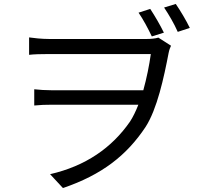

<svg xmlns="http://www.w3.org/2000/svg" viewBox="-20 -879 1040 970"><path d="M809 -841C833 -805 859 -761 878 -718L939 -738C920 -777 892 -824 868 -859ZM808 -714C789 -753 762 -799 739 -834L680 -815C704 -780 728 -735 747 -695ZM230 -682C189 -682 148 -687 127 -690V-602C150 -605 189 -606 230 -606H742C734 -549 721 -484 704 -423H242C210 -423 180 -425 153 -428V-346C184 -349 209 -350 244 -350H679C666 -317 652 -288 637 -265C545 -132 412 -40 233 1L298 71C495 4 620 -94 715 -237C774 -328 808 -487 832 -612C835 -628 840 -639 844 -648L780 -689C764 -684 742 -682 719 -682Z"/></svg>

Font: Spoqa Han Sans Neo Regular
Style: Regular
Weight: 400
Designer: [Spoqa Han Sans Neo] Dong-huui Kim  Younghwa Kang  Yujin Lee  [Noto Sans] Ryoko NISHIZUKA  (kana & ideographs); Paul D. 
Foundry: Spoqa (http://www.spoqa-han-sans.com)
Version: Version 1.000